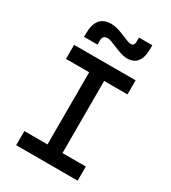

<svg xmlns="http://www.w3.org/2000/svg" viewBox="-219 -1037 1025 1149"><g transform="rotate(30 293.0 -462.5)"><path d="M80.6 0V-97.7H240.7V-596.2H80.6V-693.4H505.4V-596.2H344.2V-97.7H505.4V0ZM108.4 -764.6V-789.1Q108.4 -913.6 212.4 -913.6Q231.9 -913.6 253.2 -908Q274.4 -902.3 300.8 -891.1Q329.1 -879.9 344.5 -873.5Q359.9 -867.2 371.1 -867.2Q395 -867.2 395 -897V-925.3H487.3V-900.9Q487.3 -781.2 394 -781.2Q362.3 -781.2 301.3 -807.1Q280.8 -816.4 263.9 -822.5Q247.1 -828.6 235.8 -828.6Q201.2 -828.6 201.2 -793.9V-764.6Z"/></g></svg>

Font: Caskaydia Cove Medium
Style: Regular
Weight: 500
Monospace: yes
Designer: Aaron Bell
Foundry: Saja Typeworks
Version: Version 4.300; ttfautohint (v1.8.3)